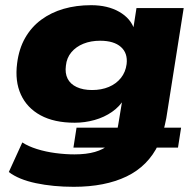

<svg xmlns="http://www.w3.org/2000/svg" viewBox="-20 -529 755 740"><path d="M264 191Q185 191 118.5 177Q52 163 14 134L66 20Q89 35 122.5 45.5Q156 56 194 61Q232 66 267 66Q313 66 346 56.5Q379 47 401 28L413 40H263L275 -37H446L430 -24Q432 -30 433.5 -36.5Q435 -43 436 -50L452 -147H458Q442 -119 412 -98Q382 -77 344.5 -66.5Q307 -56 268 -56Q189 -56 136.5 -84.5Q84 -113 60.5 -164.5Q37 -216 46 -285Q53 -341 77 -383Q101 -425 139 -453Q177 -481 225.5 -495Q274 -509 331 -509Q395 -509 439.5 -483.5Q484 -458 498 -415L493 -414L506 -498H688L621 -74Q619 -62 615.5 -48Q612 -34 609 -22L599 -37H678L666 40H570L591 27Q551 111 468 151Q385 191 264 191ZM335 -182Q371 -182 399.5 -194Q428 -206 446 -228.5Q464 -251 468 -282Q473 -324 446 -348Q419 -372 366 -372Q330 -372 301.5 -360.5Q273 -349 255 -327.5Q237 -306 234 -276Q230 -247 240.5 -226Q251 -205 275.5 -193.5Q300 -182 335 -182Z"/></svg>

Font: Nunito Sans 10pt SemiExpanded Black
Style: Italic
Weight: 900
Width: 6
Italic angle: -9°
Designer: Vernon Adams
Foundry: Vernon Adams
Version: Version 3.101;gftools[0.9.27]